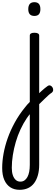

<svg xmlns="http://www.w3.org/2000/svg" viewBox="-159 -815 507 1759"><path d="M156 82Q172 65 188.5 49.5Q205 34 220.5 19.5Q236 5 250.5 -6.5Q265 -18 276 -26Q290 -36 302 -31.5Q314 -27 321.5 -15Q329 -3 328 11Q327 25 314 35Q301 43 285 57.5Q269 72 251 89.5Q233 107 214 125.5Q195 144 178 160ZM21 924Q-29 924 -64.5 901Q-100 878 -119.5 833.5Q-139 789 -139 724Q-139 662 -126.5 592.5Q-114 523 -88.5 451Q-63 379 -23.5 307Q16 235 69 170Q79 156 90.5 143.5Q102 131 114 119V-489Q114 -502 124.5 -508.5Q135 -515 156 -515Q178 -515 189 -508.5Q200 -502 200 -489V693Q200 748 188 790.5Q176 833 153.5 863Q131 893 97.5 908.5Q64 924 21 924ZM27 849Q49 849 65 838Q81 827 92 807Q103 787 108.5 759Q114 731 114 695V231Q107 239 100.5 248Q94 257 87 267Q55 314 29 370Q3 426 -14.5 486Q-32 546 -41.5 606.5Q-51 667 -51 723Q-51 762 -41.5 790Q-32 818 -14.5 833.5Q3 849 27 849ZM156 -669Q128 -669 114 -684.5Q100 -700 100 -731Q100 -763 114 -779Q128 -795 156 -795Q184 -795 197.5 -779Q211 -763 211 -731Q211 -700 197.5 -684.5Q184 -669 156 -669Z"/></svg>

Font: Playwrite BE WAL
Style: Regular
Weight: 400
Designer: Veronika Burian, José Scaglione
Foundry: TypeTogether
Version: Version 1.002